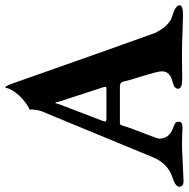

<svg xmlns="http://www.w3.org/2000/svg" viewBox="-17 -696 715 727"><g transform="rotate(-90 340.5 -332.5)"><path d="M374 -298 320 -464Q316 -481 314 -481Q313 -481 309 -465L245 -298L244 -291Q244 -287 258 -287H366Q375 -287 375 -290Q375 -295 374 -298ZM648 3Q633 3 582 1Q531 -1 500 -1Q473 -1 446 -0.5Q419 0 406 0Q368 0 368 -15Q368 -30 392 -36Q434 -45 434 -77Q434 -92 416 -149.5Q398 -207 394 -226Q392 -236 375 -236H237Q230 -236 226 -218Q223 -206 201 -149.5Q179 -93 179 -88Q179 -49 219 -35Q233 -30 238 -26Q243 -22 243 -13Q243 1 222 1Q217 1 195 0Q173 -1 158 -1Q142 -1 85.5 2Q29 5 18 5Q-3 5 -3 -11Q-3 -25 29 -36Q85 -53 109 -112L275 -514Q291 -546 289 -578Q297 -580 314.5 -593Q332 -606 342 -617Q357 -634 363.5 -646.5Q370 -659 370.5 -664Q371 -669 374 -670Q377 -670 386 -648Q547 -190 580 -101Q585 -92 590 -83.5Q595 -75 600 -69Q605 -63 609.5 -58.5Q614 -54 619 -50.5Q624 -47 627.5 -44.5Q631 -42 635.5 -40.5Q640 -39 642 -38Q644 -37 648 -36Q652 -35 652 -35Q684 -24 684 -10Q684 3 648 3Z"/></g></svg>

Font: EB Garamond 12
Style: Bold
Weight: 700
Version: Version 0.016